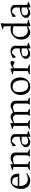

<svg xmlns="http://www.w3.org/2000/svg" viewBox="1903 -2636 743 4589"><g transform="rotate(-90 2274.5 -341.5)"><path d="M259 10Q202 10 155 -13Q108 -36 80.5 -87Q53 -138 53 -223Q53 -271 68 -313.5Q83 -356 110.5 -389Q138 -422 175 -441Q212 -460 256 -460Q313 -460 347 -438Q381 -416 397 -383Q413 -350 416 -315Q419 -280 414 -253H123Q121 -182 143 -136Q165 -90 205 -68.5Q245 -47 296 -47Q317 -47 351 -56Q385 -65 421 -87L427 -65Q386 -37 343 -13.5Q300 10 259 10ZM124 -287H342Q342 -328 330 -358Q318 -388 293 -404.5Q268 -421 227 -421Q194 -421 172.5 -409Q151 -397 139.5 -368Q128 -339 124 -287Z M504 0V-16L579 -50V-392L506 -406V-421L614 -460H645V-401Q685 -424 721 -442Q757 -460 790 -460Q826 -460 856.5 -448Q887 -436 905.5 -411Q924 -386 924 -346V-50L999 -16V0H826V-16L858 -50V-314Q858 -339 845.5 -359Q833 -379 811 -391Q789 -403 761 -403Q735 -403 705 -396Q675 -389 645 -374V-50L717 -16V0Z M1174 10Q1140 10 1112 -3.5Q1084 -17 1067.5 -41Q1051 -65 1051 -95Q1051 -133 1082 -165.5Q1113 -198 1169.5 -219Q1226 -240 1301 -241V-331Q1301 -353 1290 -374.5Q1279 -396 1255.5 -411Q1232 -426 1195 -426Q1194 -426 1188.5 -425.5Q1183 -425 1181 -424L1102 -341H1080L1073 -411Q1113 -428 1139.5 -439Q1166 -450 1188.5 -455Q1211 -460 1238 -460Q1270 -460 1298.5 -448Q1327 -436 1345 -413.5Q1363 -391 1363 -359V-62L1434 -42V-28L1332 10H1301V-42Q1281 -30 1260.5 -18Q1240 -6 1219 2Q1198 10 1174 10ZM1199 -40Q1220 -40 1244.5 -47Q1269 -54 1301 -70V-192Q1288 -194 1264 -196Q1240 -198 1212 -198Q1169 -198 1140 -178Q1111 -158 1111 -120Q1111 -77 1139 -58.5Q1167 -40 1199 -40Z M1486 0V-16L1561 -50V-392L1488 -406V-421L1596 -460H1627V-400Q1677 -425 1711 -442.5Q1745 -460 1776 -460Q1811 -460 1839.5 -444Q1868 -428 1882 -399Q1938 -425 1977.5 -442.5Q2017 -460 2041 -460Q2071 -460 2098.5 -446.5Q2126 -433 2143.5 -407.5Q2161 -382 2161 -346V-50L2236 -16V0H2069V-16L2095 -50V-320Q2095 -342 2084.5 -360.5Q2074 -379 2054 -391Q2034 -403 2005 -403Q1983 -403 1955 -395Q1927 -387 1891 -373Q1893 -367 1893.5 -360.5Q1894 -354 1894 -346V-50L1968 -16V0H1802V-16L1828 -50V-320Q1828 -342 1818 -360.5Q1808 -379 1789 -391Q1770 -403 1742 -403Q1715 -403 1689.5 -396Q1664 -389 1627 -374V-50L1701 -16V0Z M2493 10Q2436 10 2392 -18Q2348 -46 2323.5 -97Q2299 -148 2299 -217Q2299 -294 2330 -348.5Q2361 -403 2413 -432Q2465 -461 2526 -461Q2584 -461 2627 -433Q2670 -405 2694.5 -353.5Q2719 -302 2719 -233Q2719 -157 2688 -102.5Q2657 -48 2606 -19Q2555 10 2493 10ZM2518 -38Q2567 -38 2596 -52Q2625 -66 2638 -101.5Q2651 -137 2651 -199Q2651 -297 2611 -354Q2571 -411 2500 -411Q2452 -411 2422.5 -397Q2393 -383 2380 -348.5Q2367 -314 2367 -251Q2367 -153 2407.5 -95.5Q2448 -38 2518 -38Z M2796 0V-16L2871 -50V-392L2798 -406V-421L2906 -460H2937V-399Q2980 -431 3010.5 -445.5Q3041 -460 3063 -460Q3092 -460 3111 -450L3097 -366H3075L3002 -401Q2982 -398 2965.5 -390Q2949 -382 2937 -374V-50L3029 -16V0Z M3286 10Q3252 10 3224 -3.5Q3196 -17 3179.5 -41Q3163 -65 3163 -95Q3163 -133 3194 -165.5Q3225 -198 3281.5 -219Q3338 -240 3413 -241V-331Q3413 -353 3402 -374.5Q3391 -396 3367.5 -411Q3344 -426 3307 -426Q3306 -426 3300.5 -425.5Q3295 -425 3293 -424L3214 -341H3192L3185 -411Q3225 -428 3251.5 -439Q3278 -450 3300.5 -455Q3323 -460 3350 -460Q3382 -460 3410.5 -448Q3439 -436 3457 -413.5Q3475 -391 3475 -359V-62L3546 -42V-28L3444 10H3413V-42Q3393 -30 3372.5 -18Q3352 -6 3331 2Q3310 10 3286 10ZM3311 -40Q3332 -40 3356.5 -47Q3381 -54 3413 -70V-192Q3400 -194 3376 -196Q3352 -198 3324 -198Q3281 -198 3252 -178Q3223 -158 3223 -120Q3223 -77 3251 -58.5Q3279 -40 3311 -40Z M3840 -47Q3854 -47 3872.5 -51Q3891 -55 3910 -61Q3929 -67 3942 -73V-388Q3923 -398 3893 -403Q3863 -408 3831 -408Q3786 -408 3753.5 -391.5Q3721 -375 3703.5 -339Q3686 -303 3686 -243Q3686 -171 3709 -128Q3732 -85 3767.5 -66Q3803 -47 3840 -47ZM3800 10Q3758 10 3717.5 -13Q3677 -36 3650.5 -85Q3624 -134 3624 -211Q3624 -268 3644.5 -313.5Q3665 -359 3700 -392Q3735 -425 3779 -442.5Q3823 -460 3870 -460Q3890 -460 3908.5 -457.5Q3927 -455 3942 -451V-623L3870 -643V-656L3985 -693H4016L4007 -606V-62L4093 -42V-28L3973 10H3942V-46Q3909 -29 3882.5 -16.5Q3856 -4 3836 3Q3816 10 3800 10Z M4264 10Q4230 10 4202 -3.5Q4174 -17 4157.5 -41Q4141 -65 4141 -95Q4141 -133 4172 -165.5Q4203 -198 4259.5 -219Q4316 -240 4391 -241V-331Q4391 -353 4380 -374.5Q4369 -396 4345.5 -411Q4322 -426 4285 -426Q4284 -426 4278.5 -425.5Q4273 -425 4271 -424L4192 -341H4170L4163 -411Q4203 -428 4229.5 -439Q4256 -450 4278.5 -455Q4301 -460 4328 -460Q4360 -460 4388.5 -448Q4417 -436 4435 -413.5Q4453 -391 4453 -359V-62L4524 -42V-28L4422 10H4391V-42Q4371 -30 4350.5 -18Q4330 -6 4309 2Q4288 10 4264 10ZM4289 -40Q4310 -40 4334.5 -47Q4359 -54 4391 -70V-192Q4378 -194 4354 -196Q4330 -198 4302 -198Q4259 -198 4230 -178Q4201 -158 4201 -120Q4201 -77 4229 -58.5Q4257 -40 4289 -40Z"/></g></svg>

Font: Ancizar Serif Light
Style: Regular
Weight: 300
Designer: Cesar Puertas, Viviana Monsalve, Julian Moncada, Julian Prieto, Jose Castro, Felipe Aragon, Mariel Hernandez, Sara Alarc
Version: Version 8.100